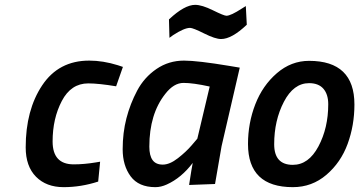

<svg xmlns="http://www.w3.org/2000/svg" viewBox="-20 -761 1482 792"><path d="M348 -511Q405 -511 466 -492L487 -485L459 -405Q387 -417 344 -417Q273 -417 235 -344.5Q197 -272 197 -177.5Q197 -83 284 -83Q327 -83 375 -91L393 -94L385 -12Q314 11 242.5 11Q171 11 128.5 -32Q86 -75 86 -153Q86 -307 154 -409Q222 -511 348 -511Z M621 11Q552 11 519 -33.5Q486 -78 486 -145.5Q486 -213 501.5 -273Q517 -333 546 -387.5Q575 -442 625.5 -476.5Q676 -511 739 -511Q795 -511 927 -489L969 -482L894 -158L867 -2L760 2Q771 -70 775 -89Q728 -27 668 0Q644 11 621 11ZM845 -404Q777 -419 737 -419Q697 -419 662 -374Q596 -291 596 -156Q596 -119 609.5 -100.5Q623 -82 651.5 -82Q680 -82 714 -108.5Q748 -135 771 -162L794 -189ZM892 -600Q868 -600 822 -623Q776 -646 764 -646Q740 -646 694 -616L679 -605L677 -681Q741 -741 785 -741Q813 -741 858.5 -718.5Q904 -696 914 -696Q932 -696 978 -726L994 -736L998 -659Q936 -600 892 -600Z M1255 -510Q1442 -510 1442 -330Q1442 -244 1414 -167.5Q1386 -91 1326.5 -40Q1267 11 1188 11Q1003 11 1003 -167Q1003 -253 1033 -330.5Q1063 -408 1122 -459Q1181 -510 1255 -510ZM1188 -81Q1253 -81 1293.5 -157Q1334 -233 1334 -331Q1334 -372 1314 -395Q1294 -418 1255 -418Q1191 -418 1151 -341Q1111 -264 1111 -166Q1111 -81 1188 -81Z"/></svg>

Font: Titillium Web
Style: SemiBold Italic
Weight: 600
Italic angle: -13°
Version: Version 1.001;PS 57.000;hotconv 1.0.70;makeotf.lib2.5.55311